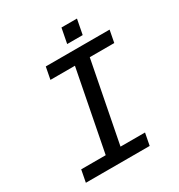

<svg xmlns="http://www.w3.org/2000/svg" viewBox="-187 -924 974 1047"><g transform="rotate(-30 300.0 -400.0)"><path d="M175.3 -658.7H577.1L562.5 -582.5H408.2L309.6 -76.2H463.9L449.2 0H47.4L62 -76.2H216.3L314.9 -582.5H160.6ZM337.4 -706.1 355.5 -799.8H453.1L435.1 -706.1Z"/></g></svg>

Font: Cousine
Style: Italic
Weight: 400
Italic angle: -12°
Monospace: yes
Designer: Steve Matteson
Foundry: Monotype Imaging Inc.
Version: Version 1.21